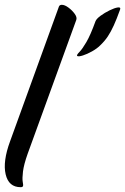

<svg xmlns="http://www.w3.org/2000/svg" viewBox="-24 -743 520 798"><path d="M293 -660 91 -104Q75 -59 71.5 -30Q68 -1 70.5 13Q73 27 72 29Q71 35 62 35Q12 35 -0.5 -18.5Q-13 -72 18 -156L221 -716Q224 -723 233 -723Q245 -723 260.5 -711.5Q276 -700 286.5 -685.5Q297 -671 293 -660ZM475 -703Q461 -664 449 -637.5Q437 -611 424 -591.5Q411 -572 392 -554Q379 -541 358.5 -529.5Q338 -518 320.5 -512.5Q303 -507 297.5 -510Q292 -513 307 -528Q318 -539 335 -568Q352 -597 373 -655Q377 -665 394 -677.5Q411 -690 431.5 -700Q452 -710 465.5 -712Q479 -714 475 -703Z"/></svg>

Font: Story Script
Style: Regular
Weight: 400
Designer: Lana Roulhac, Ben Buysse
Version: Version 1.000; ttfautohint (v1.8.4.7-5d5b)